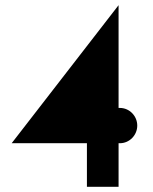

<svg xmlns="http://www.w3.org/2000/svg" viewBox="-20 -720 589 740"><path d="M437 -168H442C479 -168 509 -199 509 -236C509 -273 479 -304 442 -304H437V-700L25 -168H315V0H437Z"/></svg>

Font: Barlow SemiBold Numbers
Style: Regular
Weight: 600
Designer: Jeremy Tribby
Foundry: Tribby Type
Version: Version 1.408